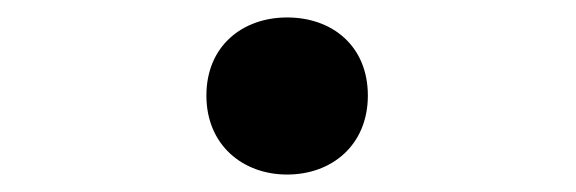

<svg xmlns="http://www.w3.org/2000/svg" viewBox="-20 -437 660 220"><path d="M309 -237C360.5 -237 401.5 -271 401.5 -327.5C401.5 -384.5 360.5 -417 309 -417C258 -417 216.5 -384.5 216.5 -327.5C216.5 -271 258 -237 309 -237Z"/></svg>

Font: FontWithASyntaxHighlighterNightOwl
Style: Regular
Weight: 400
Designer: Riley Cran & the Lettermatic Team
Foundry: Lettermatic
Version: Version 1.000 (FontWithASyntaxHighlighterNightOwl)